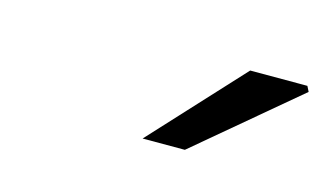

<svg xmlns="http://www.w3.org/2000/svg" viewBox="-37 -828 596 347"><g transform="rotate(15 260.5 -654.5)"><path d="M242 -570 398 -739H505L510 -729L321 -570Z"/></g></svg>

Font: Source Sans 3 ExtraLight Medium
Style: Italic
Weight: 500
Italic angle: -11°
Version: Version 3.052;hotconv 1.1.0;makeotfexe 2.6.0